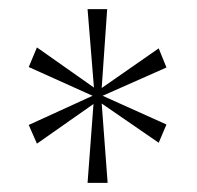

<svg xmlns="http://www.w3.org/2000/svg" viewBox="-20 -780 432 421"><path d="M172 -379 185 -552 61 -465 43 -506 183 -570 43 -633 61 -676 186 -588 172 -760H215L203 -587L328 -674L345 -632L205 -570L345 -507L328 -467L203 -553L216 -379Z"/></svg>

Font: Noto Serif Lao SemiCondensed Thin
Style: Regular
Weight: 100
Width: 4
Designer: Monotype Design Team
Foundry: Monotype Imaging Inc.
Version: Version 2.003; ttfautohint (v1.8.4.7-5d5b)